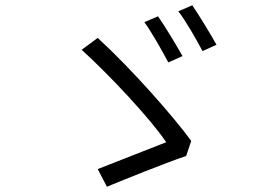

<svg xmlns="http://www.w3.org/2000/svg" viewBox="-20 -760 1040 729"><path d="M580 -698 528 -676C554 -641 597 -565 619 -523L673 -547C651 -586 605 -663 580 -698ZM710 -740 657 -717C685 -682 726 -609 749 -566L802 -590C780 -630 734 -705 710 -740ZM687 -168 706 -225C640 -316 480 -498 351 -616L290 -571C397 -474 553 -307 611 -220C557 -199 413 -142 351 -118L386 -51C451 -78 605 -140 687 -168Z"/></svg>

Font: Noto Sans HK DemiLight
Style: Regular
Weight: 350
Designer: Ryoko NISHIZUKA 西塚涼子 (kana, bopomofo & ideographs); Paul D. Hunt (Latin, Greek & Cyrillic); Sandoll Communications 산돌커뮤니
Foundry: Adobe
Version: Version 2.004;hotconv 1.0.118;makeotfexe 2.5.65603